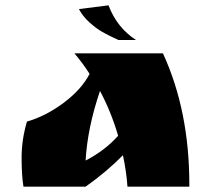

<svg xmlns="http://www.w3.org/2000/svg" viewBox="-20 -700 807 720"><path d="M81 -244Q153 -265 219.5 -315Q286 -365 316 -423Q289 -465 259 -500H591Q690 -285 690 -8V0H458Q454 -57 441 -118Q379 -55 301 0H68Q61 -41 61 -108.5Q61 -176 81 -244ZM423 -191Q397 -280 355 -359Q308 -221 301 -98Q373 -135 423 -191ZM387 -680Q418 -597 490 -550H424Q387 -567 364 -580Q341 -593 315.5 -616Q290 -639 276 -666Z"/></svg>

Font: Ruslan Display
Style: Regular
Weight: 400
Version: Version 1.001